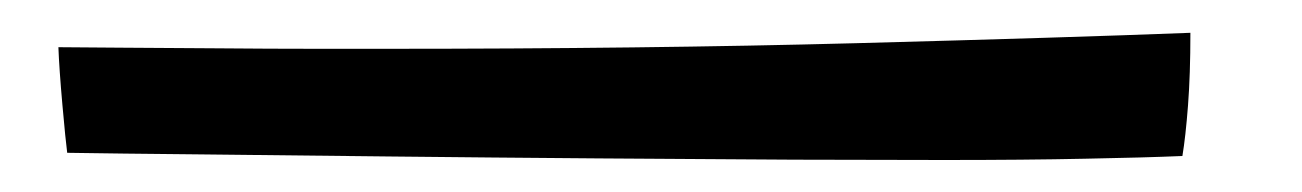

<svg xmlns="http://www.w3.org/2000/svg" viewBox="-20 -36 814 120"><path d="M220.5 -5.5Q383 -5.5 514.8 -9Q646.5 -12.5 724 -15.5Q724 10.5 722.5 30Q721 49.5 719 61.5Q695.5 62.5 658.2 63.2Q621 64 570 64Q533 64 476.2 63.8Q419.5 63.5 353.8 63Q288 62.5 223.5 61.8Q159 61 105.8 60.5Q52.5 60 22 59.5Q21 52 19 29.5Q17 7 16.5 -6.5Q27.5 -6.5 55.2 -6.2Q83 -6 116 -5.8Q149 -5.5 177.8 -5.5Q206.5 -5.5 220.5 -5.5Z"/></svg>

Font: Grandstander Light
Style: Regular
Weight: 300
Designer: Tyler Finck
Foundry: Etcetera Type Co
Version: Version 1.200; ttfautohint (v1.8.3)